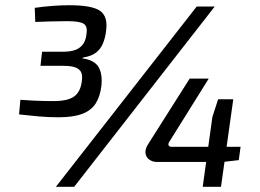

<svg xmlns="http://www.w3.org/2000/svg" viewBox="-20 -715 997 735"><path d="M802 -690 264 0H194L733 -690ZM246 -695Q332 -695 363 -673.5Q394 -652 386 -596Q383 -570 374 -548.5Q365 -527 347.5 -513.5Q330 -500 299 -495L294 -492Q342 -485 357.5 -458Q373 -431 368 -385Q363 -345 346 -318.5Q329 -292 294.5 -279Q260 -266 204 -266Q165 -266 127 -269.5Q89 -273 53 -277L58 -333Q84 -331 104.5 -330Q125 -329 145 -328.5Q165 -328 185 -328Q239 -328 263.5 -345.5Q288 -363 293 -403Q296 -420 292.5 -433.5Q289 -447 273 -455Q257 -463 223 -463H135L141 -517H227Q260 -518 277.5 -528Q295 -538 302.5 -553.5Q310 -569 311 -585Q316 -614 300.5 -624Q285 -634 238 -634Q205 -634 173 -633Q141 -632 115 -631L113 -685Q148 -690 181.5 -692.5Q215 -695 246 -695ZM779 -414 628 -172Q623 -164 625.5 -158.5Q628 -153 638 -153H901L894 -102L833 -95H581Q564 -95 551.5 -104Q539 -113 537 -128.5Q535 -144 547 -163L706 -414ZM873 -335 826 0H756L793 -267L815 -335Z"/></svg>

Font: Exo 2 Medium
Style: Italic
Weight: 500
Italic angle: -8°
Designer: Natanael Gama
Foundry: Natanael Gama
Version: Version 2.010